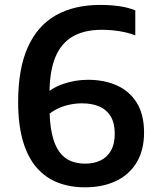

<svg xmlns="http://www.w3.org/2000/svg" viewBox="-20 -770 648 799"><path d="M333.5 9.5Q271.5 9.5 220.5 -10.2Q169.5 -30 132.5 -72.5Q95.5 -115 75.5 -182.8Q55.5 -250.5 55.5 -346Q55.5 -483.5 95.5 -573Q135.5 -662.5 211.8 -706Q288 -749.5 397.5 -749.5Q437.5 -749.5 474.5 -744.5Q511.5 -739.5 543 -727V-623Q511 -635 475.2 -640.5Q439.5 -646 403.5 -646Q331 -646 282.5 -618Q234 -590 210 -531.2Q186 -472.5 186 -380.5V-327Q186 -258 196.5 -211.8Q207 -165.5 226.5 -138.8Q246 -112 273.2 -100.5Q300.5 -89 334.5 -89Q370 -89 397.8 -102Q425.5 -115 441.5 -142.8Q457.5 -170.5 457.5 -214Q457.5 -257.5 440.8 -285.5Q424 -313.5 393.2 -326.8Q362.5 -340 321 -340Q293.5 -340 264.8 -333.5Q236 -327 209.8 -312.5Q183.5 -298 163.5 -275.5V-372.5Q193.5 -403.5 243.2 -420.8Q293 -438 346 -438Q413.5 -438 466.2 -414.5Q519 -391 549.2 -342.2Q579.5 -293.5 579.5 -218Q579.5 -145.5 549 -94.5Q518.5 -43.5 463.2 -17Q408 9.5 333.5 9.5Z"/></svg>

Font: Encode Sans Condensed Thin SemiBold
Style: Regular
Weight: 600
Version: Version 3.002